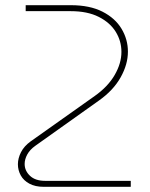

<svg xmlns="http://www.w3.org/2000/svg" viewBox="-20 -720 579 740"><path d="M148 0Q116 0 93.5 -12Q71 -24 60 -44Q49 -64 49 -87Q49 -110 61 -133.5Q73 -157 98 -175L345 -350Q396 -386 422 -431Q448 -476 448 -520Q448 -562 426 -597.5Q404 -633 360.5 -655Q317 -677 252 -677H79V-700H253Q326 -700 375 -675Q424 -650 448.5 -609Q473 -568 473 -521Q473 -472 445 -422Q417 -372 362 -333L116 -158Q95 -143 85 -124.5Q75 -106 75 -88Q75 -62 95.5 -42.5Q116 -23 154 -23H484V0Z"/></svg>

Font: MuseoModerno Thin
Style: Regular
Weight: 100
Designer: Pablo Cosgaya, Héctor Gatti, Marcela Romero, and the Authors of The MuseoModerno Project.
Foundry: Omnibus-Type Team
Version: Version 1.003